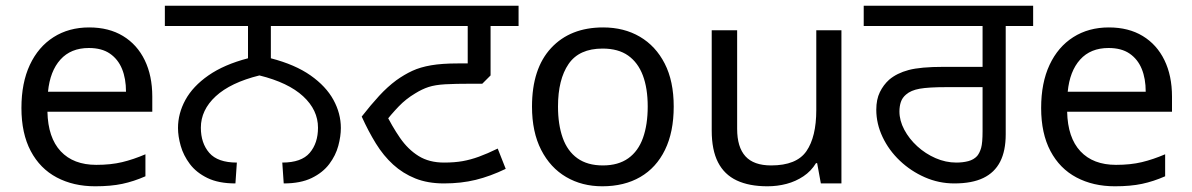

<svg xmlns="http://www.w3.org/2000/svg" viewBox="-20 -642 4173 672"><path d="M292 -546Q361 -546 410.5 -516Q460 -486 486.5 -431.5Q513 -377 513 -304V-251H146Q148 -160 192.5 -112.5Q237 -65 317 -65Q368 -65 407.5 -74.5Q447 -84 489 -102V-25Q448 -7 408 1.5Q368 10 313 10Q237 10 178.5 -21Q120 -52 87.5 -113.5Q55 -175 55 -264Q55 -352 84.5 -415Q114 -478 167.5 -512Q221 -546 292 -546ZM291 -474Q228 -474 191.5 -433.5Q155 -393 148 -321H421Q421 -367 407 -401Q393 -435 364.5 -454.5Q336 -474 291 -474Z M804 0Q745 0 706 -19Q667 -38 644.5 -68Q622 -98 612.5 -131.5Q603 -165 603 -194Q603 -245 629 -292.5Q655 -340 709.5 -378Q764 -416 848 -438V-551H557V-622H1219V-551H928V-438Q1013 -416 1067 -378Q1121 -340 1147 -292.5Q1173 -245 1173 -194Q1173 -165 1164 -131.5Q1155 -98 1132.5 -68Q1110 -38 1071 -19Q1032 0 973 0L968 -73Q1035 -73 1064 -107Q1093 -141 1093 -195Q1093 -257 1041 -305Q989 -353 888 -378Q787 -353 735 -305Q683 -257 683 -195Q683 -141 712.5 -107Q742 -73 809 -73Z M1534 0Q1477 0 1433.5 -17.5Q1390 -35 1356 -66Q1322 -97 1295.5 -140Q1269 -183 1246 -234Q1278 -275 1307 -306.5Q1336 -338 1367 -361Q1395 -381 1423 -394Q1451 -407 1489 -413.5Q1527 -420 1582 -420H1617V-551H1205V-622H1795V-551H1697V-378L1668 -349H1631Q1573 -349 1538 -347Q1503 -345 1480 -337.5Q1457 -330 1433 -315Q1401 -296 1375.5 -269.5Q1350 -243 1319 -204L1326 -253Q1352 -200 1380 -159.5Q1408 -119 1445 -96Q1482 -73 1534 -73Q1571 -73 1599 -78Q1627 -83 1656 -93.5Q1685 -104 1722 -122L1750 -51Q1696 -25 1645 -12.5Q1594 0 1534 0Z M2338 -269Q2338 -180 2307.5 -117.5Q2277 -55 2221 -22.5Q2165 10 2088 10Q2017 10 1961.5 -22.5Q1906 -55 1874 -117.5Q1842 -180 1842 -269Q1842 -402 1909 -474Q1976 -546 2091 -546Q2164 -546 2219.5 -513.5Q2275 -481 2306.5 -419.5Q2338 -358 2338 -269ZM1933 -269Q1933 -206 1949.5 -159.5Q1966 -113 2001 -88Q2036 -63 2090 -63Q2144 -63 2179 -88Q2214 -113 2230.5 -159.5Q2247 -206 2247 -269Q2247 -333 2230 -378Q2213 -423 2178.5 -447.5Q2144 -472 2089 -472Q2007 -472 1970 -418Q1933 -364 1933 -269Z M2925 -536V0H2853L2840 -71H2836Q2819 -43 2792 -25Q2765 -7 2733 1.5Q2701 10 2666 10Q2602 10 2558.5 -10.5Q2515 -31 2493 -74Q2471 -117 2471 -185V-536H2560V-191Q2560 -127 2589 -95Q2618 -63 2679 -63Q2768 -63 2802.5 -113Q2837 -163 2837 -257V-536Z M3320 0Q3266 0 3217 -21.5Q3168 -43 3129.5 -79.5Q3091 -116 3069 -162.5Q3047 -209 3047 -258Q3047 -294 3059.5 -319.5Q3072 -345 3092 -363Q3119 -386 3160.5 -397Q3202 -408 3282 -408H3419V-551H3003V-622H3596V-551H3500V-172Q3500 -114 3480.5 -76Q3461 -38 3421.5 -19Q3382 0 3320 0ZM3327 -73Q3350 -73 3369 -78Q3388 -83 3400 -96Q3409 -107 3414 -124.5Q3419 -142 3419 -183V-337H3292Q3230 -337 3199 -331.5Q3168 -326 3151 -311Q3138 -300 3133 -285Q3128 -270 3128 -252Q3128 -220 3145 -188Q3162 -156 3190.5 -130Q3219 -104 3254.5 -88.5Q3290 -73 3327 -73Z M3861 -546Q3930 -546 3979.5 -516Q4029 -486 4055.5 -431.5Q4082 -377 4082 -304V-251H3715Q3717 -160 3761.5 -112.5Q3806 -65 3886 -65Q3937 -65 3976.5 -74.5Q4016 -84 4058 -102V-25Q4017 -7 3977 1.5Q3937 10 3882 10Q3806 10 3747.5 -21Q3689 -52 3656.5 -113.5Q3624 -175 3624 -264Q3624 -352 3653.5 -415Q3683 -478 3736.5 -512Q3790 -546 3861 -546ZM3860 -474Q3797 -474 3760.5 -433.5Q3724 -393 3717 -321H3990Q3990 -367 3976 -401Q3962 -435 3933.5 -454.5Q3905 -474 3860 -474Z"/></svg>

Font: gurmukhi115
Style: Regular
Weight: 400
Designer: Jelle Bosma - Monotype Design Team
Foundry: Monotype Imaging Inc.
Version: Version 2.003